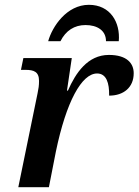

<svg xmlns="http://www.w3.org/2000/svg" viewBox="-20 -777 575 797"><path d="M180 -606H231C253 -650 289 -673 335 -673C383 -673 420 -651 420 -606H473C480 -684 438 -757 349 -757C257 -757 197 -667 180 -606ZM56 0H183L212 -148C255 -355 319 -472 383 -472C422 -472 434 -432 433 -380C493 -380 535 -414 535 -473C535 -514 507 -549 432 -549C344 -549 294 -474 262 -401H258L278 -536H77L67 -487H86C121 -487 142 -479 142 -441C142 -422 140 -409 136 -390Z"/></svg>

Font: Noto Serif Semi
Style: Italic
Weight: 600
Italic angle: -12°
Designer: Monotype Design Team
Foundry: Monotype Imaging Inc.
Version: Version 1.901